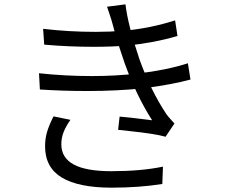

<svg xmlns="http://www.w3.org/2000/svg" viewBox="-20 -818 1040 886"><path d="M421 -671Q485 -671 552 -676Q676 -688 788 -724L799 -652Q690 -620 569 -608Q500 -602 411 -602Q297 -602 184 -612L179 -685Q299 -671 421 -671ZM404 -467Q516 -467 617 -479Q747 -494 847 -526L859 -451Q775 -428 645 -411Q523 -398 382 -398Q270 -398 164 -405L160 -480Q281 -467 404 -467ZM482 -763 474 -787 559 -798Q570 -703 624 -543Q676 -399 748 -291Q755 -281 767 -268Q779 -255 785 -248L744 -187Q695 -201 579 -213L525 -219L532 -280Q589 -275 682 -263Q609 -377 555 -527Q533 -589 508 -676L502 -698Q495 -726 482 -763ZM263 -152Q263 -90 320 -59Q377 -28 494 -28Q631 -28 732 -49L729 31Q622 48 495 48Q343 48 265.5 1.5Q188 -45 188 -143Q188 -180 198 -212Q208 -244 227 -281L305 -265Q284 -235 273.5 -208.5Q263 -182 263 -152Z"/></svg>

Font: Merged Yaku Han JP
Style: Regular
Weight: 400
Designer: Ryoko NISHIZUKA 西塚涼子 (kana, bopomofo & ideographs); Paul D. Hunt (Latin, Greek & Cyrillic); Sandoll Communications 산돌커뮤니
Foundry: Adobe
Version: Version 2.004